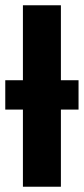

<svg xmlns="http://www.w3.org/2000/svg" viewBox="-20 -708 318 728"><path d="M0 -403.8H66.9V-688H210.9V-403.8H277.8V-292.5H210.9V0H66.9V-292.5H0Z"/></svg>

Font: Liberation Sans
Style: Bold
Weight: 700
Designer: Steve Matteson
Foundry: Ascender Corporation
Version: Version 2.1.5